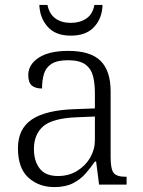

<svg xmlns="http://www.w3.org/2000/svg" viewBox="-20 -751 582 781"><path d="M201 10Q138 10 95.5 -28.5Q53 -67 53 -148Q53 -227 109.5 -265Q166 -303 283 -307L366 -310V-372Q366 -411 358.5 -441Q351 -471 327.5 -488.5Q304 -506 256 -506Q213 -506 190 -491.5Q167 -477 159 -451Q151 -425 151 -391Q123 -391 109 -403.5Q95 -416 95 -446Q95 -488 137 -516Q179 -544 258 -544Q348 -544 389 -503.5Q430 -463 430 -379V-112Q430 -64 442 -48Q454 -32 491 -32H495V0H383L371 -94H366Q349 -69 328 -45Q307 -21 276.5 -5.5Q246 10 201 10ZM216 -35Q260 -35 294 -56Q328 -77 347 -110Q366 -143 366 -181V-277L292 -274Q193 -270 155.5 -237Q118 -204 118 -145Q118 -96 141.5 -65.5Q165 -35 216 -35ZM268 -606Q206 -606 174 -642Q142 -678 140 -731H173Q181 -693 206 -675.5Q231 -658 268 -658Q305 -658 331 -675.5Q357 -693 364 -731H397Q396 -678 363.5 -642Q331 -606 268 -606Z"/></svg>

Font: Noto Serif Myanmar Light
Style: Regular
Weight: 300
Designer: Ben Mitchell and the Monotype Design Team
Foundry: Monotype Imaging Inc.
Version: Version 2.106; ttfautohint (v1.8.4.7-5d5b)